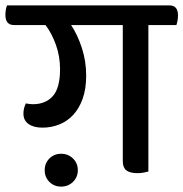

<svg xmlns="http://www.w3.org/2000/svg" viewBox="-51 -632 681 713"><path d="M176 61Q150 61 132.5 43.5Q115 26 115 0Q115 -26 132.5 -43.5Q150 -61 176 -61Q202 -61 220 -43.5Q238 -26 238 0Q238 26 220 43.5Q202 61 176 61ZM500 -539V5Q492 7 482 9Q472 11 460 11Q431 11 418 0.5Q405 -10 405 -33V-539H213Q237 -503 253 -454Q269 -405 269 -351Q269 -302 256 -265.5Q243 -229 220.5 -205Q198 -181 168.5 -169.5Q139 -158 107 -158Q74 -158 55 -171.5Q36 -185 36 -210Q36 -230 45 -248Q60 -245 71 -245Q118 -245 145 -275Q172 -305 172 -375Q172 -423 156.5 -466Q141 -509 118 -539H1Q-31 -539 -31 -577Q-31 -585 -29.5 -594.5Q-28 -604 -25 -612H578Q610 -612 610 -575Q610 -567 608.5 -557Q607 -547 604 -539Z"/></svg>

Font: Baloo 2 Medium
Style: Regular
Weight: 500
Designer: Sarang Kulkarni and Ek Type
Foundry: Ek Type
Version: Version 1.640;hotconv 1.0.111;makeotfexe 2.5.65597; ttfautoh